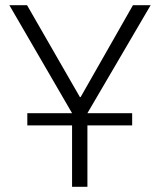

<svg xmlns="http://www.w3.org/2000/svg" viewBox="-20 -718 615 738"><path d="M257 -236H85V-283H257L16 -698H84L287 -345H290L491 -698H559L316 -283H488V-236H316V0H257Z"/></svg>

Font: Plexus Sans Light
Style: Regular
Weight: 300
Version: Version 2.001;PS 002.001;hotconv 1.0.70;makeotf.lib2.5.58329